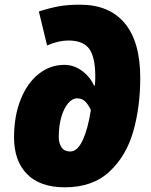

<svg xmlns="http://www.w3.org/2000/svg" viewBox="-20 -790 645 820"><path d="M40 -203Q40 -294 68 -364.5Q96 -435 145 -474Q194 -513 255 -513Q295 -513 329.5 -488Q364 -463 382 -424H385Q387 -446 387 -462Q387 -546 361 -581.5Q335 -617 272 -617Q230 -617 181 -596L146 -741Q189 -755 228 -762.5Q267 -770 322 -770Q447 -770 513 -690.5Q579 -611 579 -457Q579 -335 549.5 -230Q520 -125 448 -57.5Q376 10 257 10Q151 10 95.5 -46.5Q40 -103 40 -203ZM368 -320Q358 -342 344.5 -356Q331 -370 309 -370Q289 -370 271 -349Q253 -328 242 -290.5Q231 -253 231 -204Q231 -178 243 -160.5Q255 -143 280 -143Q311 -143 333.5 -192Q356 -241 368 -320Z"/></svg>

Font: Noto Sans Display Black
Style: Italic
Weight: 900
Italic angle: -12°
Designer: Monotype Design team
Foundry: Monotype Imaging Inc.
Version: Version 1.000